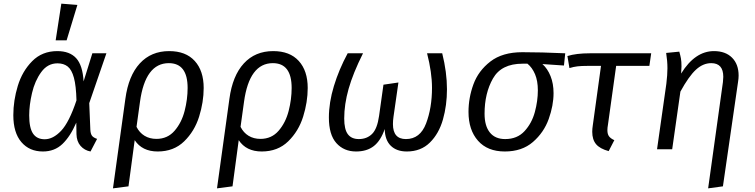

<svg xmlns="http://www.w3.org/2000/svg" viewBox="-20 -818 4136 1052"><path d="M438 -372 486 -526H563L469 -253L475 -107Q476 -86 483.5 -75Q491 -64 512 -57L476 12Q443 6 421.5 -18.5Q400 -43 399 -83L398 -146Q365 -70 322 -29Q279 12 215 12Q141 12 97 -39.5Q53 -91 53 -187Q53 -267 77.5 -347.5Q102 -428 156.5 -483Q211 -538 294 -538Q362 -538 397.5 -499Q433 -460 438 -372ZM140 -186Q140 -117 161 -86Q182 -55 225 -55Q271 -55 315 -101.5Q359 -148 399 -268Q397 -348 385 -392Q373 -436 351 -453.5Q329 -471 295 -471Q241 -471 206 -423Q171 -375 155.5 -308.5Q140 -242 140 -186ZM404 -791 345 -597H285L316 -798Z M1096 -336Q1096 -259 1071 -179Q1046 -99 989 -43.5Q932 12 844 12Q759 12 718 -50L684 203L599 214L667 -277Q684 -403 746 -470.5Q808 -538 907 -538Q998 -538 1047 -484Q1096 -430 1096 -336ZM1008 -336Q1008 -472 905 -472Q776 -472 747 -260L728 -123Q744 -91 772 -74Q800 -57 837 -57Q898 -57 936.5 -101.5Q975 -146 991.5 -210Q1008 -274 1008 -336Z M1666 -336Q1666 -259 1641 -179Q1616 -99 1559 -43.5Q1502 12 1414 12Q1329 12 1288 -50L1254 203L1169 214L1237 -277Q1254 -403 1316 -470.5Q1378 -538 1477 -538Q1568 -538 1617 -484Q1666 -430 1666 -336ZM1578 -336Q1578 -472 1475 -472Q1346 -472 1317 -260L1298 -123Q1314 -91 1342 -74Q1370 -57 1407 -57Q1468 -57 1506.5 -101.5Q1545 -146 1561.5 -210Q1578 -274 1578 -336Z M1782 -174Q1782 -256 1809.5 -346.5Q1837 -437 1885 -526H1969Q1914 -416 1890 -331Q1866 -246 1866 -169Q1866 -109 1886 -82.5Q1906 -56 1946 -56Q1990 -56 2018.5 -84Q2047 -112 2057 -183L2081 -354L2163 -366L2136 -178Q2133 -157 2133 -138Q2133 -56 2204 -56Q2282 -56 2314.5 -141.5Q2347 -227 2347 -337Q2347 -421 2320 -526H2403Q2429 -422 2429 -329Q2429 -241 2407 -163.5Q2385 -86 2335.5 -37Q2286 12 2209 12Q2153 12 2121 -19.5Q2089 -51 2088 -111Q2066 -47 2028 -17.5Q1990 12 1931 12Q1864 12 1823 -34Q1782 -80 1782 -174Z M2547 -205Q2547 -282 2574 -356Q2601 -430 2667 -481Q2733 -532 2842 -532Q2945 -532 3077 -526L3070 -459L2952 -467Q2980 -442 2996.5 -401Q3013 -360 3013 -308Q3013 -240 2986.5 -166Q2960 -92 2900 -40Q2840 12 2746 12Q2651 12 2599 -47Q2547 -106 2547 -205ZM2927 -323Q2927 -375 2911.5 -411.5Q2896 -448 2870 -469H2843Q2727 -469 2681 -388Q2635 -307 2635 -195Q2635 -128 2664 -92Q2693 -56 2748 -56Q2814 -56 2854 -99.5Q2894 -143 2910.5 -204Q2927 -265 2927 -323Z M3311 -134Q3308 -118 3308 -105Q3308 -83 3317 -71Q3326 -59 3346 -50L3315 10Q3267 -3 3246 -28Q3225 -53 3225 -96Q3225 -112 3228 -131L3273 -457H3200Q3165 -457 3144 -454.5Q3123 -452 3100 -445L3089 -511Q3137 -526 3212 -526H3548L3538 -457H3356Z M3941 -368Q3943 -390 3943 -397Q3943 -472 3877 -472Q3832 -472 3793 -436Q3754 -400 3708 -316L3663 0H3580L3631 -359Q3637 -409 3637 -444Q3637 -484 3630 -528L3702 -535Q3708 -514 3711 -497.5Q3714 -481 3714 -454Q3714 -445 3712 -415Q3788 -538 3892 -538Q3955 -538 3991 -502Q4027 -466 4027 -404Q4027 -388 4024 -370L3941 203L3860 214Z"/></svg>

Font: FiraGO Book
Style: Italic
Weight: 350
Italic angle: -8°
Designer: bBox Type GmbH
Foundry: bBox Type GmbH
Version: Version 1.001